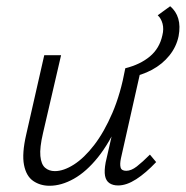

<svg xmlns="http://www.w3.org/2000/svg" viewBox="-20 -590 596 616"><path d="M139 6Q109 6 86.5 -9.5Q64 -25 57 -61Q50 -97 64 -158L122 -413H176L118 -163Q107 -116 109.5 -89.5Q112 -63 124.5 -52Q137 -41 156 -41Q184 -41 217 -62Q250 -83 282 -124.5Q314 -166 340.5 -227.5Q367 -289 382 -371H414Q394 -273 362.5 -202Q331 -131 294 -85Q257 -39 217 -16.5Q177 6 139 6ZM359 5Q342 5 331 -2.5Q320 -10 317 -26Q314 -42 319 -69L388 -371H433L368 -82Q364 -63 367 -52.5Q370 -42 385 -42Q401 -42 419 -56Q437 -70 461 -94L481 -70Q448 -35 417 -15Q386 5 359 5ZM393 -341 382 -371Q430 -383 461 -409Q492 -435 501 -477Q506 -497 501.5 -514Q497 -531 486 -541L526 -570Q545 -554 552 -530Q559 -506 553 -474Q546 -440 523.5 -412Q501 -384 467.5 -366Q434 -348 393 -341Z"/></svg>

Font: Ysabeau Office Light
Style: Italic
Weight: 300
Italic angle: -12°
Designer: Christian Thalmann (Catharsis Fonts)
Version: Version 2.001;gftools[0.9.30]; featfreeze: tnum,lnum,ss02